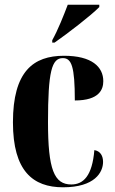

<svg xmlns="http://www.w3.org/2000/svg" viewBox="-20 -786 488 816"><path d="M202 -605H212C268 -644 368 -721 402 -756V-766H268C251 -721 226 -658 202 -615ZM248 10C383 10 418 -54 418 -98C418 -123 407 -144 381 -148C372 -38 334 -2 283 -2C210 -2 184 -66 184 -267C184 -483 200 -539 247 -539C284 -539 298 -504 298 -359C402 -359 419 -406 419 -441C419 -502 370 -549 252 -549C122 -549 35 -483 35 -266C35 -59 120 10 248 10Z"/></svg>

Font: Noto Serif Display Condensed Extra
Style: Regular
Weight: 800
Width: 3
Designer: Monotype Design Team
Foundry: Monotype Imaging Inc.
Version: Version 1.900